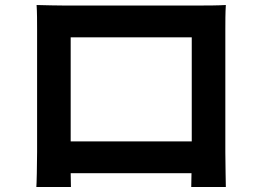

<svg xmlns="http://www.w3.org/2000/svg" viewBox="-20 -729 1040 766"><path d="M745 -580V-165H262V-580ZM879 -612C879 -642 879 -679 881 -709C845 -707 807 -707 782 -707H232C205 -707 167 -708 126 -709C128 -681 128 -640 128 -612V-123C128 -75 126 12 125 17H263L262 -38H744L743 17H881C881 13 879 -83 879 -122Z"/></svg>

Font: Source Han Sans Old Style Bold
Style: Regular
Weight: 700
Designer: Ryoko NISHIZUKA (kana & ideographs); Paul D. Hunt (Latin, Greek & Cyrillic); Wenlong ZHANG (bopomofo); Sandoll Communica
Foundry: Adobe Systems Incorporated
Version: Version 1.004;PS 1.004;hotconv 1.0.81;makeotf.lib2.5.63406